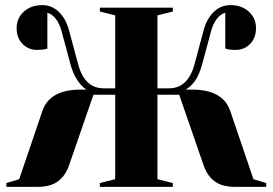

<svg xmlns="http://www.w3.org/2000/svg" viewBox="-20 -730 1065 750"><path d="M5 -15 55 -30 145 -295Q173 -380 295 -380H319Q316 -380 304 -390.5Q292 -401 278 -423.5Q264 -446 255 -480L220 -610Q212 -639 197 -657.5Q182 -676 165 -680V-540L152 -537Q136 -535 125 -535Q91 -535 68 -558.5Q45 -582 45 -620Q45 -659 73 -684.5Q101 -710 145 -710Q183 -710 210.5 -683Q238 -656 250 -610L285 -480Q310 -385 385 -385H430V-670L370 -685V-700H655V-685L595 -670V-385H640Q715 -385 740 -480L775 -610Q787 -656 814.5 -683Q842 -710 880 -710Q924 -710 952 -684.5Q980 -659 980 -620Q980 -582 957 -558.5Q934 -535 900 -535Q886 -535 872 -537L860 -540V-680Q843 -676 828 -657.5Q813 -639 805 -610L770 -480Q755 -425 730 -400Q719 -388 705 -380H730Q852 -380 880 -295L970 -30L1020 -15V0H900Q847 0 818 -22Q789 -44 775 -85L680 -360H595V-30L655 -15V0H370V-15L430 -30V-360H345L250 -85Q236 -44 207 -22Q178 0 125 0H5Z"/></svg>

Font: Yeseva One
Style: Regular
Weight: 400
Designer: Jovanny Lemonad
Foundry: Jovanny Lemonad
Version: Version 2.000